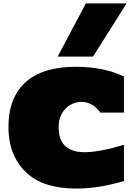

<svg xmlns="http://www.w3.org/2000/svg" viewBox="-20 -1098 790 1127"><path d="M525.9 -765.6H318.4L483.9 -1078.1H723.1ZM324.2 -353Q324.2 -275.4 363.8 -240Q403.3 -204.6 476.1 -204.6Q519 -204.6 576.9 -215.3Q634.8 -226.1 707.5 -248V-35.6Q561 8.8 425.8 8.8Q341.8 8.8 269.5 -11Q197.3 -30.8 144 -76.2Q90.8 -121.6 60.3 -190.7Q29.8 -259.8 29.8 -353Q29.8 -445.3 57.9 -512Q85.9 -578.6 137.5 -621.8Q189 -665 261.2 -685.5Q333.5 -706.1 422.4 -706.1Q476.6 -706.1 520.3 -700.7Q564 -695.3 598.9 -687Q633.8 -678.7 660.4 -668.7Q687 -658.7 707.5 -649.4V-437H569.3Q545.9 -469.2 517.6 -484.6Q489.3 -500 458.5 -500Q433.1 -500 408.9 -490.2Q384.8 -480.5 366 -461.7Q347.2 -442.9 335.7 -415.5Q324.2 -388.2 324.2 -353Z"/></svg>

Font: Holtwood One SC
Style: Regular
Weight: 400
Version: Version 1.000